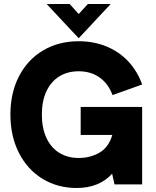

<svg xmlns="http://www.w3.org/2000/svg" viewBox="-20 -921 778 959"><path d="M32 -349Q32 -457 75 -540.2Q118 -623.5 195.5 -669.2Q273 -715 373 -715Q448.5 -715 511.8 -689Q575 -663 620.5 -614.5Q666 -566 690 -499L542 -446Q521.5 -502.5 477.8 -533.8Q434 -565 373 -565Q317 -565 275.5 -539Q234 -513 211.5 -464.2Q189 -415.5 189 -349Q189 -282 211.5 -233Q234 -184 275.5 -158Q317 -132 373 -132Q430 -132 476.2 -158.2Q522.5 -184.5 541 -247H383V-387H690V0H552L540 -53.5Q509.5 -19 464.5 -0.5Q419.5 18 363 18Q267.5 18 192.2 -28Q117 -74 74.5 -157.5Q32 -241 32 -349ZM213 -901H328L373 -851L419 -901H533L373 -730Z"/></svg>

Font: HK Grotesk Black
Style: Regular
Weight: 900
Designer: Alfredo Marco Pradil
Foundry: Hanken Design Co.
Version: Version 3.001